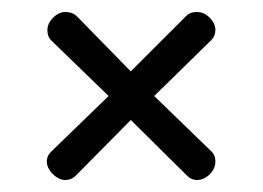

<svg xmlns="http://www.w3.org/2000/svg" viewBox="-20 -435 438 320"><path d="M308 -135Q299 -135 292 -142L198 -235L106 -142Q99 -135 89 -135Q78 -135 68 -145Q58 -155 58 -166Q58 -175 65 -182L161 -275L65 -368Q59 -374 59 -385Q59 -396 68.5 -405.5Q78 -415 89 -415Q100 -415 107 -409L198 -316L291 -409Q297 -415 308 -415Q320 -415 329.5 -405.5Q339 -396 339 -385Q339 -375 332 -368L237 -275L333 -182Q339 -176 339 -166Q339 -154 329.5 -144.5Q320 -135 308 -135Z"/></svg>

Font: Dosis
Style: Regular
Weight: 400
Designer: Edgar Tolentino, Pablo Impallari, Igino Marini
Foundry: Edgar Tolentino, Pablo Impallari, Igino Marini
Version: Version 1.007;Glyphs 3.1.1 (3134)